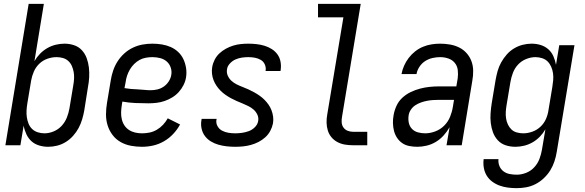

<svg xmlns="http://www.w3.org/2000/svg" viewBox="-20 -755 3040 998"><path d="M230 8Q206 8 183 1Q160 -6 143.5 -21Q127 -36 117 -57.5Q107 -79 103 -102L86 0H8L129 -735H208L159 -437Q171 -458 188 -475.5Q205 -493 226 -505Q247 -517 270 -522.5Q293 -528 315 -528Q341 -528 365 -520Q389 -512 405.5 -494Q422 -476 430.5 -453Q439 -430 442 -404.5Q445 -379 443.5 -353Q442 -327 437 -301L418 -181Q414 -158 407 -134.5Q400 -111 388.5 -89.5Q377 -68 360 -49Q343 -30 322 -17Q301 -4 277.5 2Q254 8 230 8ZM211 -62Q235 -62 259 -72Q283 -82 300.5 -101Q318 -120 327.5 -144Q337 -168 341 -192L361 -312Q364 -329 365 -346.5Q366 -364 363 -380.5Q360 -397 353.5 -412Q347 -427 335 -438Q323 -449 307 -453.5Q291 -458 274 -458Q250 -458 226 -449.5Q202 -441 184 -423.5Q166 -406 156 -383Q146 -360 142 -337L122 -217Q119 -199 118 -181Q117 -163 119.5 -145.5Q122 -128 128.5 -112Q135 -96 147 -84.5Q159 -73 176 -67.5Q193 -62 211 -62Z M718 8Q688 8 659.5 2.5Q631 -3 606.5 -17Q582 -31 565 -53.5Q548 -76 539.5 -103Q531 -130 531 -159.5Q531 -189 536 -219L556 -339Q560 -364 568.5 -389Q577 -414 591.5 -436.5Q606 -459 626.5 -477.5Q647 -496 671.5 -507.5Q696 -519 721.5 -523.5Q747 -528 772 -528Q797 -528 821.5 -524Q846 -520 867.5 -510.5Q889 -501 906 -485Q923 -469 933 -448Q943 -427 947 -402.5Q951 -378 947 -353Q944 -333 934 -313Q924 -293 909 -276.5Q894 -260 875 -248.5Q856 -237 835.5 -230Q815 -223 794 -220.5Q773 -218 752 -218Q718 -218 683.5 -219.5Q649 -221 616 -227L613 -208Q610 -189 609.5 -171Q609 -153 613 -135.5Q617 -118 626.5 -103.5Q636 -89 650.5 -79.5Q665 -70 682.5 -66Q700 -62 718 -62Q738 -62 757.5 -66Q777 -70 795 -80.5Q813 -91 827.5 -106.5Q842 -122 852 -140L916 -108Q902 -82 880.5 -59Q859 -36 832 -20.5Q805 -5 776 1.5Q747 8 718 8ZM763 -286Q780 -286 797.5 -290Q815 -294 830.5 -304.5Q846 -315 856.5 -331Q867 -347 870 -364Q874 -384 867.5 -403.5Q861 -423 846.5 -435.5Q832 -448 812.5 -453Q793 -458 772 -458Q756 -458 738.5 -455Q721 -452 705.5 -443.5Q690 -435 677 -422Q664 -409 655 -393.5Q646 -378 640.5 -361.5Q635 -345 633 -328L627 -297Q644 -294 661 -292.5Q678 -291 695 -290.5Q712 -290 729 -288Q746 -286 763 -286Z M1203 8Q1180 8 1158 5.5Q1136 3 1115 -3Q1094 -9 1076 -20Q1058 -31 1045.5 -47.5Q1033 -64 1028 -85.5Q1023 -107 1027 -130Q1027 -132 1027.5 -133.5Q1028 -135 1028 -137H1106Q1106 -136 1106 -135Q1106 -134 1105 -133Q1102 -115 1110.5 -99.5Q1119 -84 1134 -76Q1149 -68 1166.5 -65Q1184 -62 1203 -62Q1220 -62 1238 -64.5Q1256 -67 1273.5 -73.5Q1291 -80 1305 -94Q1319 -108 1322 -126Q1325 -144 1317.5 -159.5Q1310 -175 1298 -185.5Q1286 -196 1271 -203.5Q1256 -211 1240 -217.5Q1224 -224 1209 -230.5Q1194 -237 1179.5 -245Q1165 -253 1151.5 -262.5Q1138 -272 1126.5 -283.5Q1115 -295 1105.5 -309Q1096 -323 1090 -338.5Q1084 -354 1082 -371Q1080 -388 1083 -406Q1086 -425 1095.5 -444Q1105 -463 1120.5 -477.5Q1136 -492 1154.5 -502Q1173 -512 1192.5 -518Q1212 -524 1232 -526Q1252 -528 1271 -528Q1293 -528 1314.5 -525.5Q1336 -523 1355.5 -517Q1375 -511 1392.5 -500Q1410 -489 1422 -472.5Q1434 -456 1438 -435Q1442 -414 1439 -392Q1439 -391 1438.5 -389Q1438 -387 1438 -386H1360Q1360 -386 1360 -387Q1360 -388 1361 -389Q1363 -406 1356 -421Q1349 -436 1335 -444Q1321 -452 1304.5 -455Q1288 -458 1271 -458Q1254 -458 1237 -455.5Q1220 -453 1204 -446Q1188 -439 1175 -425Q1162 -411 1160 -395Q1157 -377 1164 -361.5Q1171 -346 1183 -335Q1195 -324 1210 -316.5Q1225 -309 1241 -303Q1257 -297 1272 -290Q1287 -283 1301.5 -275Q1316 -267 1329.5 -257.5Q1343 -248 1354.5 -236.5Q1366 -225 1375.5 -211.5Q1385 -198 1391 -182.5Q1397 -167 1399.5 -149.5Q1402 -132 1399 -114Q1395 -94 1385 -75Q1375 -56 1359 -41.5Q1343 -27 1323.5 -17Q1304 -7 1283.5 -1.5Q1263 4 1243 6Q1223 8 1203 8Z M1815 0Q1793 0 1772.5 -3.5Q1752 -7 1734 -16.5Q1716 -26 1703 -41.5Q1690 -57 1684 -76.5Q1678 -96 1677.5 -117.5Q1677 -139 1681 -160L1765 -665H1633V-735H1855L1758 -149Q1755 -134 1756 -119Q1757 -104 1765 -92.5Q1773 -81 1786.5 -75.5Q1800 -70 1815 -70H1889V0Z M2149 8Q2128 8 2107.5 4Q2087 0 2071 -11Q2055 -22 2044 -38.5Q2033 -55 2028 -74.5Q2023 -94 2022.5 -115Q2022 -136 2026 -157Q2030 -181 2041 -205Q2052 -229 2071.5 -247Q2091 -265 2115 -276.5Q2139 -288 2164 -294.5Q2189 -301 2213.5 -303.5Q2238 -306 2263 -306H2352L2359 -347Q2362 -369 2359.5 -390.5Q2357 -412 2344 -428Q2331 -444 2310.5 -451Q2290 -458 2268 -458Q2248 -458 2228 -453.5Q2208 -449 2190 -437.5Q2172 -426 2160 -407.5Q2148 -389 2145 -370H2067Q2071 -392 2080.5 -413.5Q2090 -435 2104.5 -454Q2119 -473 2138 -488Q2157 -503 2179 -512Q2201 -521 2223.5 -524.5Q2246 -528 2268 -528Q2294 -528 2319.5 -523.5Q2345 -519 2367 -508Q2389 -497 2405.5 -478.5Q2422 -460 2430.5 -437Q2439 -414 2439.5 -388Q2440 -362 2435 -335L2380 0H2301L2317 -94Q2304 -71 2286 -51Q2268 -31 2245.5 -17.5Q2223 -4 2198 2Q2173 8 2149 8ZM2190 -62Q2216 -62 2242.5 -72Q2269 -82 2289 -102Q2309 -122 2319.5 -148Q2330 -174 2334 -200L2340 -236H2263Q2247 -236 2231.5 -235Q2216 -234 2200 -231Q2184 -228 2168.5 -222.5Q2153 -217 2139 -208Q2125 -199 2115.5 -184.5Q2106 -170 2104 -155Q2101 -135 2105 -116.5Q2109 -98 2121.5 -85Q2134 -72 2152.5 -67Q2171 -62 2190 -62Z M2666 223Q2642 223 2619.5 220Q2597 217 2576.5 209.5Q2556 202 2538.5 189Q2521 176 2510 158Q2499 140 2495 118Q2491 96 2494 72H2571Q2569 91 2576 108Q2583 125 2597 135.5Q2611 146 2629 149.5Q2647 153 2666 153Q2690 153 2714.5 143.5Q2739 134 2757 114.5Q2775 95 2784 71Q2793 47 2797 23L2815 -83Q2803 -62 2786 -44.5Q2769 -27 2748 -15Q2727 -3 2704 2.5Q2681 8 2659 8Q2632 8 2608 0Q2584 -8 2567.5 -26Q2551 -44 2542.5 -67Q2534 -90 2531 -115.5Q2528 -141 2530 -167Q2532 -193 2536 -219L2556 -339Q2560 -362 2566.5 -385.5Q2573 -409 2585 -430.5Q2597 -452 2613.5 -471Q2630 -490 2651.5 -503Q2673 -516 2696.5 -522Q2720 -528 2743 -528Q2768 -528 2790.5 -521Q2813 -514 2830 -499Q2847 -484 2856.5 -462.5Q2866 -441 2870 -418L2887 -520H2966L2874 34Q2870 59 2862 83.5Q2854 108 2840.5 130Q2827 152 2807 171Q2787 190 2763.5 202Q2740 214 2715 218.5Q2690 223 2666 223ZM2700 -62Q2723 -62 2747 -70.5Q2771 -79 2789.5 -96.5Q2808 -114 2818 -137Q2828 -160 2831 -183L2851 -303Q2854 -321 2855.5 -339Q2857 -357 2854.5 -374.5Q2852 -392 2845 -408Q2838 -424 2826.5 -435.5Q2815 -447 2798 -452.5Q2781 -458 2763 -458Q2739 -458 2714.5 -448Q2690 -438 2672.5 -419Q2655 -400 2646 -376Q2637 -352 2633 -328L2613 -208Q2610 -191 2609 -173.5Q2608 -156 2610.5 -139.5Q2613 -123 2620 -108Q2627 -93 2638.5 -82Q2650 -71 2666.5 -66.5Q2683 -62 2700 -62Z"/></svg>

Font: Iosevka SS04
Style: Italic
Weight: 400
Italic angle: -9°
Monospace: yes
Designer: Belleve Invis
Foundry: Belleve Invis
Version: Version 19.0.0; ttfautohint (v1.8.4)